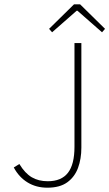

<svg xmlns="http://www.w3.org/2000/svg" viewBox="-20 -860 508 892"><path d="M200 12Q148 12 108 -12.5Q68 -37 44 -82L70 -98Q96 -55 127.5 -36.5Q159 -18 202 -18Q265 -18 295.5 -57Q326 -96 326 -178V-660H358V-174Q358 -122 342.5 -80Q327 -38 292.5 -13Q258 12 200 12ZM222 -710 208 -726 324 -840H352L468 -726L454 -710L340 -810H336Z"/></svg>

Font: Source Sans 3 Variable
Style: Regular
Weight: 200
Designer: Paul D. Hunt
Foundry: Adobe Systems Incorporated
Version: Version 3.026